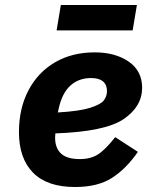

<svg xmlns="http://www.w3.org/2000/svg" viewBox="-20 -738 640 770"><path d="M56 -208Q56 -303 94 -375.5Q132 -448 200.5 -488Q269 -528 360 -528Q442 -528 496 -491Q550 -454 550 -386Q550 -311 476 -260.5Q402 -210 202 -203Q201 -195 201 -186Q201 -144 225 -122Q249 -100 300 -100Q343 -100 372.5 -118.5Q402 -137 442 -188L533 -129Q486 -61 429 -24.5Q372 12 281 12Q169 12 112.5 -45.5Q56 -103 56 -208ZM215 -301 212 -287Q298 -292 341 -305.5Q384 -319 396.5 -335.5Q409 -352 409 -373Q409 -398 393 -411.5Q377 -425 345 -425Q296 -425 262.5 -395Q229 -365 215 -301ZM224 -718H529L512 -616H207Z"/></svg>

Font: iA Writer Mono V
Style: Regular
Weight: 400
Italic angle: -9.5°
Designer: Mike Abbink, Paul van der Laan, Pieter van Rosmalen
Foundry: Bold Monday
Version: Version 2.000